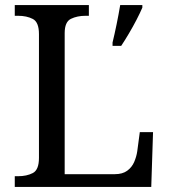

<svg xmlns="http://www.w3.org/2000/svg" viewBox="-20 -734 663 754"><path d="M38 0V-42H51Q85 -42 109 -54.5Q133 -67 133 -114V-600Q133 -647 109 -659.5Q85 -672 51 -672H38V-714H329V-672H316Q283 -672 258.5 -660Q234 -648 234 -604V-50H431Q461 -50 479.5 -63.5Q498 -77 507 -98Q516 -119 519 -140L529 -215H581L574 0ZM422 -567Q430 -600 438 -639Q446 -678 452 -714H539V-704Q530 -683 516 -656Q502 -629 486 -602Q470 -575 456 -554H422Z"/></svg>

Font: Noto Serif Makasar
Style: Regular
Weight: 400
Designer: Sérgio Martins
Version: Version 1.001; ttfautohint (v1.8.4.7-5d5b)